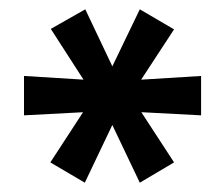

<svg xmlns="http://www.w3.org/2000/svg" viewBox="-20 -739 481 412"><path d="M162 -347 88 -390.5 175 -524 193 -500 31.5 -491.5V-576L193 -566L176 -542L89 -677L163 -719L228.5 -581H213.5L280 -719L353.5 -676L266.5 -543L250 -566L411.5 -576V-491.5L250 -500L266.5 -524L353.5 -390.5L280 -347L213.5 -486.5H228.5Z"/></svg>

Font: Nunito Sans 12pt ExtraLight SemiCondensed
Style: Regular
Weight: 200
Width: 4
Version: Version 3.101;gftools[0.9.27]